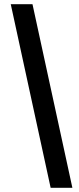

<svg xmlns="http://www.w3.org/2000/svg" viewBox="-20 -730 376 910"><path d="M220 160 31 -710H134L323 160Z"/></svg>

Font: Source Sans 3 ExtraBold
Style: Regular
Weight: 800
Designer: Paul D. Hunt
Foundry: Adobe
Version: Version 3.052;hotconv 1.1.0;makeotfexe 2.6.0